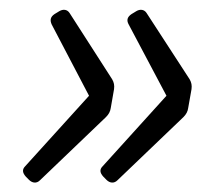

<svg xmlns="http://www.w3.org/2000/svg" viewBox="-20 -450 453 397"><path d="M33.2 -85 40 -78.1C46.9 -71.3 55.7 -70.3 62.5 -77.1L199.2 -208C205.1 -213.9 208 -219.7 209 -226.6L215.8 -265.6C216.8 -273.4 215.8 -279.3 211.9 -286.1L124 -422.9C119.1 -430.7 110.4 -431.6 102.5 -426.8L92.8 -420.9C84 -415 83 -408.2 86.9 -399.4L164.1 -252L32.2 -106.4C25.4 -99.6 26.4 -92.8 33.2 -85ZM193.4 -85 200.2 -78.1C207 -71.3 215.8 -70.3 222.7 -77.1L359.4 -208C365.2 -213.9 368.2 -219.7 369.1 -226.6L376 -265.6C377 -273.4 376 -279.3 372.1 -286.1L283.2 -422.9C278.3 -430.7 269.5 -431.6 261.7 -426.8L252 -420.9C243.2 -415 241.2 -408.2 246.1 -399.4L324.2 -252L192.4 -106.4C185.5 -99.6 186.5 -92.8 193.4 -85Z"/></svg>

Font: Ed Sans Neue
Style: Italic
Weight: 400
Italic angle: -11°
Designer: Stephen Hutchings
Version: Version 1.004;PS 001.004;hotconv 1.0.88;makeotf.lib2.5.64775